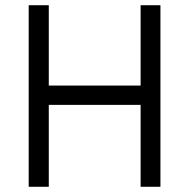

<svg xmlns="http://www.w3.org/2000/svg" viewBox="-20 -716 725 736"><path d="M519 -314H167V0H90V-696H167V-388H519V-696H595V0H519Z"/></svg>

Font: TitilliumText22L 400 wt
Style: 400 wt
Weight: 400
Designer: Campivisivi
Foundry: Campivisivi
Version: 1.000